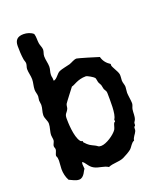

<svg xmlns="http://www.w3.org/2000/svg" viewBox="-151 -896 864 1024"><g transform="rotate(-20 281.0 -383.5)"><path d="M499 -141C499 -160 502 -153 508 -167C515 -185 512 -204 515 -222C516 -233 524 -243 524 -254V-256C524 -270 518 -303 518 -316C518 -327 521 -338 521 -349C521 -362 514 -373 514 -387C514 -398 517 -411 515 -423C511 -442 488 -472 488 -484C488 -486 488 -488 489 -490C468 -503 453 -521 447 -545C437 -549 332 -580 327 -580C311 -580 297 -569 282 -564C267 -560 234 -554 221 -548C203 -540 193 -514 173 -510C172 -512 172 -514 172 -517C172 -533 169 -529 169 -545C169 -560 176 -574 176 -589C176 -609 169 -629 169 -650C169 -663 176 -674 176 -686C176 -699 168 -712 166 -725C163 -743 166 -762 160 -780C146 -793 124 -799 105 -799C72 -799 55 -784 55 -750C55 -726 56 -697 60 -673C61 -665 66 -657 66 -648C66 -637 60 -627 60 -617C60 -597 67 -577 67 -557C67 -538 60 -519 60 -499C60 -486 66 -474 66 -461C66 -453 63 -446 63 -438C63 -429 66 -421 66 -412C66 -393 57 -375 57 -356C57 -337 70 -322 70 -304C70 -283 60 -263 60 -241C60 -232 63 -224 63 -214C63 -202 53 -193 53 -181C53 -175 57 -170 57 -164C57 -151 47 -141 47 -128C52 -120 53 -110 53 -100C53 -85 50 -69 50 -53C50 -30 55 -7 66 13C84 21 101 32 120 32C150 32 160 -11 166 -12C166 -21 164 -29 164 -38C164 -42 165 -47 166 -51C182 -44 189 -16 215 -3C239 10 269 8 292 23C319 11 352 16 379 4C393 -3 416 -15 428 -25C442 -37 448 -57 466 -64C467 -81 483 -94 489 -109C492 -116 490 -124 492 -132C495 -134 499 -136 499 -141ZM419 -343C419 -314 423 -228 405 -206V-204C405 -200 406 -196 405 -193L399 -190C393 -178 392 -165 386 -154C370 -130 321 -97 292 -97C273 -97 276 -103 263 -109C235 -123 231 -123 208 -148V-154C205 -157 199 -156 195 -161C169 -193 168 -280 168 -297C168 -326 179 -323 189 -345C192 -353 191 -363 195 -371C198 -377 247 -440 253 -448C267 -449 293 -474 341 -474C349 -474 381 -455 386 -448C389 -443 390 -430 392 -423C394 -416 399 -410 402 -403C405 -395 405 -386 408 -377C411 -371 416 -365 418 -358C419 -353 419 -348 419 -343Z"/></g></svg>

Font: Margarine
Style: Regular
Weight: 400
Designer: Astigmatic (AOETI)
Foundry: Astigmatic (AOETI)
Version: Version 1.000